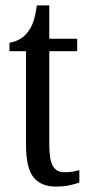

<svg xmlns="http://www.w3.org/2000/svg" viewBox="-20 -679 331 709"><path d="M187 10Q131 10 103.5 -24.5Q76 -59 76 -145V-490H15V-521Q59 -529 82 -560Q94 -575 102 -596Q110 -617 116 -659H162V-536H265V-490H162V-144Q162 -90 175 -66.5Q188 -43 217 -43Q234 -43 247 -45Q260 -47 273 -51V-5Q260 0 238 5Q216 10 187 10Z"/></svg>

Font: Noto Serif Bengali ExtraCondensed
Style: Regular
Weight: 400
Width: 2
Designer: Juan Bruce, Universal Thirst, Indian Type Foundry and the Monotype Design Team.
Foundry: Monotype Imaging Inc.
Version: Version 2.003; ttfautohint (v1.8.4.7-5d5b)